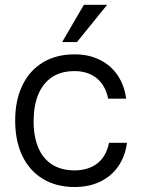

<svg xmlns="http://www.w3.org/2000/svg" viewBox="-20 -749 576 778"><path d="M41.5 -260.3Q41.5 -342.8 70.8 -403.3Q100.1 -463.9 154.3 -496.3Q208.5 -528.8 282.2 -528.8Q339.4 -528.8 384 -506.8Q428.7 -484.9 456.3 -444.3Q483.9 -403.8 491.2 -349.1H418.5Q406.7 -404.8 370.8 -432.9Q335 -460.9 282.2 -460.9Q227.5 -460.9 190.7 -436.3Q153.8 -411.6 135.3 -366.7Q116.7 -321.8 116.2 -260.3Q115.7 -198.2 134.3 -152.8Q152.8 -107.4 190.2 -83Q227.5 -58.6 282.2 -58.6Q337.4 -58.6 373.8 -86.4Q410.2 -114.3 421.9 -170.4H494.6Q487.3 -115.7 459.5 -75.4Q431.6 -35.2 386.5 -13.2Q341.3 8.8 282.2 8.8Q209 8.8 154.5 -23.7Q100.1 -56.2 70.8 -116.9Q41.5 -177.7 41.5 -260.3ZM414.1 -729.5H319.8L231.9 -578.6H292Z"/></svg>

Font: Wand UI Pro
Style: Regular
Weight: 400
Designer: Andreas Faust
Version: Version 1.003;FEAKit 1.0